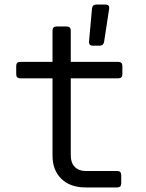

<svg xmlns="http://www.w3.org/2000/svg" viewBox="-20 -821 640 841"><path d="M355 0Q288 0 249 -37.5Q210 -75 210 -140V-478H69Q51 -478 51 -496V-532Q51 -550 69 -550H210V-687Q210 -705 228 -705H272Q290 -705 290 -687V-550H498Q516 -550 516 -532V-496Q516 -478 498 -478H290V-140Q290 -108 307.5 -90Q325 -72 355 -72H493Q511 -72 511 -54V-18Q511 0 493 0ZM387 -621Q368 -621 370 -640L383 -784Q385 -801 402 -801H442Q461 -801 458 -782L436 -638Q433 -621 417 -621Z"/></svg>

Font: Pitagon Sans Mono Light
Style: Regular
Weight: 300
Monospace: yes
Designer: Travis Tran
Foundry: Pitagon
Version: Version 1.001; ttfautohint (v1.8.4.7-5d5b);gftools[0.9.26]